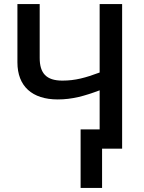

<svg xmlns="http://www.w3.org/2000/svg" viewBox="-20 -734 710 948"><path d="M583 0V-714H472V-376C402 -350 352 -336 288 -336C208 -336 176 -373 176 -448V-714H66V-426C66 -308 139 -243 265 -243C337 -243 397 -260 472 -288V-95H378V194H484V0Z"/></svg>

Font: Noto Sans Thai Medium
Style: Regular
Weight: 500
Designer: Monotype Design Team
Foundry: Monotype Imaging Inc.
Version: Version 1.901